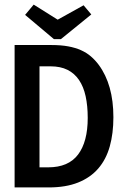

<svg xmlns="http://www.w3.org/2000/svg" viewBox="-20 -820 540 840"><path d="M43.9 0ZM43.9 -623H205.1Q246.6 -623 278.3 -617.2Q310.1 -611.3 334.5 -600.3Q358.9 -589.4 377.7 -573.2Q396.5 -557.1 412.1 -536.1Q443.8 -493.2 460 -435.8Q476.1 -378.4 476.1 -307.1Q476.1 -236.3 460.2 -179.4Q444.3 -122.6 409.9 -82.8Q375.5 -43 321.8 -21.5Q268.1 0 192.9 0H43.9ZM152.8 -529.8V-87.9H190.9Q279.3 -87.9 321.5 -143.8Q363.8 -199.7 363.8 -304.2Q363.8 -356.9 354.7 -398.7Q345.7 -440.4 325.9 -469.7Q306.2 -499 275.4 -514.4Q244.6 -529.8 201.2 -529.8ZM379.4 -756.8 246.6 -648.9H215.8L89.8 -754.9L127.4 -799.8L232.4 -733.9L345.7 -796.9Z"/></svg>

Font: InconsolataGo
Style: Bold
Weight: 700
Designer: Raph Levien, Kirill Tkachev(cyreal.org)
Foundry: Raph Levien, Kirill Tkachev(cyreal.org)
Version: Version 1.015; ttfautohint (v0.92) -l 8 -r 50 -G 200 -x 14 -